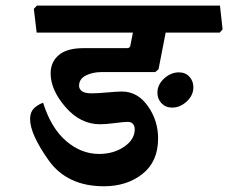

<svg xmlns="http://www.w3.org/2000/svg" viewBox="-20 -669 797 670"><path d="M529.3 -345.7Q529.3 -373.5 552.7 -395Q576.2 -416.5 604.5 -416.5Q627 -416.5 640.9 -401.4Q654.8 -386.2 654.8 -364.7Q654.8 -336.4 631.6 -314.9Q608.4 -293.5 580.6 -293.5Q558.1 -293.5 543.7 -308.6Q529.3 -323.7 529.3 -345.7ZM747.6 -649.4 756.8 -566.4 746.6 -555.2H558.1L533.2 -427.2L521.5 -417.5H334.5Q303.2 -417.5 279.5 -405.5Q255.9 -393.6 255.9 -369.6Q255.9 -358.4 265.9 -350.8Q275.9 -343.3 300.3 -343.3Q318.8 -343.3 354 -346.4Q389.2 -349.6 405.3 -349.6Q460 -349.6 495.8 -299.1Q531.7 -248.5 531.7 -186Q531.7 -105 477.1 -62Q422.4 -19 342.8 -19Q213.9 -19 149.4 -110.1Q85 -201.2 85 -253.4Q85 -277.3 98.1 -290.5Q111.3 -303.7 130.4 -310.5Q158.2 -222.2 210.7 -177Q263.2 -131.8 325.7 -131.8Q376.5 -131.8 413.3 -157Q450.2 -182.1 450.2 -218.3Q450.2 -228 444.6 -235.8Q439 -243.7 424.8 -243.7Q412.6 -243.7 380.9 -239.5Q349.1 -235.4 329.1 -235.4Q260.7 -235.4 208.7 -295.2Q156.7 -355 156.7 -413.1Q156.7 -452.6 185.1 -476.8Q213.4 -501 271.5 -501H423.3Q428.2 -501 431.4 -503.4Q434.6 -505.9 435.1 -510.7L443.8 -555.2H107.9L98.1 -638.2L108.9 -649.4Z"/></svg>

Font: Sitara
Style: Bold Italic
Weight: 700
Italic angle: -11°
Designer: Neelakash Kshetrimayum
Foundry: Neelakash Kshetrimayum
Version: Version 1.000;PS Version 1.000;PS 1.0;hotconv 1.;hotconv 1.0